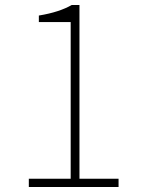

<svg xmlns="http://www.w3.org/2000/svg" viewBox="-20 -746 561 766"><path d="M95 0H453V-33H297V-726H266C235 -708 191 -693 135 -684V-658H262V-33H95Z"/></svg>

Font: Harano Aji Gothic CN ExtraLight
Style: Regular
Weight: 250
Foundry: Masamichi Hosoda
Version: HaranoAjiGothicCN-ExtraLight version 20230610;ttx 4.39.4